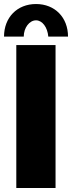

<svg xmlns="http://www.w3.org/2000/svg" viewBox="-20 -934 358 954"><path d="M159 -833C190 -833 216 -799 220 -752H318C318 -847 253 -914 159 -914C65 -914 0 -847 0 -752H98C98 -796 126 -833 159 -833ZM256 0V-710H61V0Z"/></svg>

Font: Raleway Black
Style: Regular
Weight: 900
Designer: Matt McInerney, Pablo Impallari, Rodrigo Fuenzalida
Foundry: Matt McInerney, Pablo Impallari, Rodrigo Fuenzalida
Version: Version 3.000g; ttfautohint (v1.5) -l 8 -r 28 -G 28 -x 14 -D